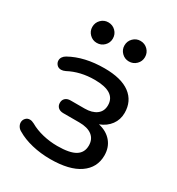

<svg xmlns="http://www.w3.org/2000/svg" viewBox="-170 -801 843 916"><g transform="rotate(30 252.0 -343.0)"><path d="M60 -35Q48 -41 41.5 -51.5Q35 -62 35 -73Q35 -86 44 -96Q53 -106 67 -106Q78 -106 91 -99Q122 -81 161.5 -71.5Q201 -62 242 -62Q310 -62 341 -81Q372 -100 372 -139Q372 -174 347.5 -193Q323 -212 277 -212H189Q171 -212 160.5 -221.5Q150 -231 150 -247Q150 -263 160.5 -272.5Q171 -282 189 -282H266Q307 -282 331 -300Q355 -318 355 -351Q355 -425 240 -425Q161 -425 99 -392Q86 -386 76 -386Q61 -386 52 -396Q43 -406 43 -419Q43 -429 49 -438Q55 -447 66 -453Q143 -496 253 -496Q346 -496 394 -460Q442 -424 442 -359Q442 -322 421 -293.5Q400 -265 363 -251Q408 -241 434 -210.5Q460 -180 460 -135Q460 -68 404.5 -29.5Q349 9 244 9Q191 9 143 -2.5Q95 -14 60 -35ZM103 -638Q103 -662 119.5 -678.5Q136 -695 159 -695Q183 -695 199.5 -678.5Q216 -662 216 -638Q216 -615 199.5 -598.5Q183 -582 159 -582Q136 -582 119.5 -598.5Q103 -615 103 -638ZM280 -638Q280 -662 296.5 -678.5Q313 -695 336 -695Q360 -695 376.5 -678.5Q393 -662 393 -638Q393 -615 376.5 -598.5Q360 -582 336 -582Q313 -582 296.5 -598.5Q280 -615 280 -638Z"/></g></svg>

Font: SN Pro
Style: Regular
Weight: 400
Designer: Tobias Whetton
Foundry: Supernotes
Version: Version 1.003